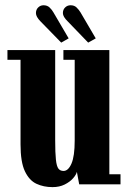

<svg xmlns="http://www.w3.org/2000/svg" viewBox="-20 -718 499 748"><path d="M184.5 11Q150 11 122 -2Q94 -15 77 -50.8Q60 -86.5 60 -155.5V-485H9V-523H195V-171Q195 -122 197.8 -96.2Q200.5 -70.5 207.5 -61.2Q214.5 -52 227.5 -52Q246 -52 258.5 -80.8Q271 -109.5 271 -170V-485H227V-523H406V-39H449.5V0H288.5L279.5 -48.5Q277 -37.5 264.8 -23.5Q252.5 -9.5 232 0.8Q211.5 11 184.5 11ZM323.5 -552 243.5 -635Q225 -653 225 -667Q225 -680.5 233.8 -689Q242.5 -697.5 255 -697.5Q269.5 -697.5 278.2 -689Q287 -680.5 293.5 -670L353 -568.5ZM218.5 -552 137.5 -635Q120 -653 120 -667Q120 -680.5 128.8 -689Q137.5 -697.5 149.5 -697.5Q164 -697.5 173 -689Q182 -680.5 188 -670L247.5 -568.5Z"/></svg>

Font: Imbue 10pt ExtraBold
Style: Regular
Weight: 800
Designer: Tyler Finck
Foundry: Etcetera Type Company
Version: Version 1.102; ttfautohint (v1.8.3)